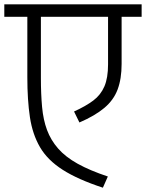

<svg xmlns="http://www.w3.org/2000/svg" viewBox="-56 -860 678 892"><path d="M422 12Q306 -26 235.5 -71Q165 -116 130 -176Q95 -236 83 -315.5Q71 -395 71 -501V-813H134V-497Q134 -423 139.5 -363Q145 -303 162.5 -256Q180 -209 214 -170Q248 -131 304.5 -99.5Q361 -68 445 -40ZM288 -342Q343 -367 377.5 -393Q412 -419 429 -458.5Q446 -498 446 -561V-797H509V-563Q509 -494 490.5 -444.5Q472 -395 428.5 -358.5Q385 -322 313 -291ZM-36 -782V-840H602V-782Z"/></svg>

Font: Matangi
Style: Regular
Weight: 400
Designer: Prashant Pant
Foundry: The Graphic Ant
Version: Version 3.002